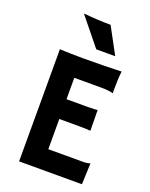

<svg xmlns="http://www.w3.org/2000/svg" viewBox="-161 -966 823 1050"><g transform="rotate(20 250.5 -440.5)"><path d="M410.6 -117.2Q440.9 -117.2 452.6 -123L454.6 -122.6L449.7 0H84V-652.8Q97.2 -651.9 113.3 -651.4L147.5 -650.4Q181.6 -649.4 221.7 -649.4Q333.5 -649.4 442.9 -653.3Q437.5 -610.4 437.5 -538.6Q437.5 -530.8 438.5 -526.9L437.5 -525.4Q412.1 -532.7 365.2 -532.7H211.4V-408.2H327.1Q380.9 -408.2 391.6 -411.1L393.1 -290.5Q369.6 -293 332.5 -293H211.4V-117.2ZM142.6 -881.3Q225.6 -873 298.8 -873L381.3 -720.2H271L143.1 -877.9Z"/></g></svg>

Font: Hammersmith One
Style: Regular
Weight: 400
Designer: Nicole Fally
Foundry: Nicole Fally
Version: Version 1.003